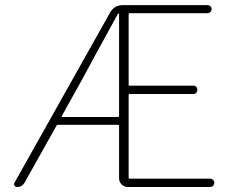

<svg xmlns="http://www.w3.org/2000/svg" viewBox="-20 -746 925 766"><path d="M226.6 -283.2Q223.6 -279.3 228.5 -279.3H450.2Q455.1 -279.3 455.1 -283.2V-690.4Q455.1 -692.4 453.1 -692.4Q451.2 -692.4 450.2 -690.4Q335 -480.5 308.6 -430.7ZM493.2 -37.1Q493.2 -33.2 497.1 -33.2H818.4Q825.2 -33.2 830.1 -28.3Q835 -23.4 835 -16.6Q835 -9.8 830.1 -4.9Q825.2 0 818.4 0H489.3Q475.6 0 465.3 -10.3Q455.1 -20.5 455.1 -35.2V-243.2Q455.1 -248 450.2 -248H210.9Q207 -248 205.1 -244.1L78.1 -17.6Q68.4 0 47.9 0Q41 0 38.1 -5.9Q36.1 -8.8 36.1 -11.7Q36.1 -14.6 38.1 -17.6L418.9 -695.3Q435.5 -725.6 470.7 -725.6H807.6Q814.5 -725.6 819.3 -721.2Q824.2 -716.8 824.2 -710Q824.2 -703.1 819.3 -698.2Q814.5 -693.4 807.6 -693.4H497.1Q493.2 -693.4 493.2 -688.5V-408.2Q493.2 -404.3 497.1 -404.3H752Q758.8 -404.3 763.2 -399.4Q767.6 -394.5 767.6 -387.7Q767.6 -380.9 763.2 -376Q758.8 -371.1 752 -371.1H497.1Q493.2 -371.1 493.2 -366.2Z"/></svg>

Font: Gen Jyuu Gothic ExtraLight
Style: Regular
Weight: 100
Designer: [Source Han Sans]
Ryoko NISHIZUKA  (kana & ideographs); Paul D. Hunt (Latin, Greek & Cyrillic); Wenlong ZHANG  (bopomofo
Version: Version 1.002.20150607